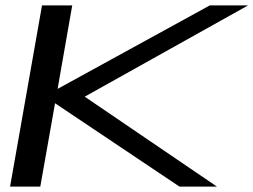

<svg xmlns="http://www.w3.org/2000/svg" viewBox="-20 -695 944 715"><path d="M17.5 0 136.5 -675H249L194.5 -364L761.5 -675H904L295.5 -335L788 0H648.5L185 -310.5L130 0Z"/></svg>

Font: Anybody UltraExpanded Regular
Style: Italic
Weight: 400
Width: 9
Italic angle: -10°
Designer: Tyler Finck
Foundry: Etcetera Type Company
Version: Version 1.010; ttfautohint (v1.8.3) -l 8 -r 50 -G 200 -x 14 